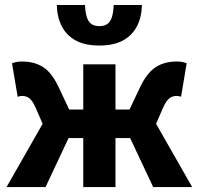

<svg xmlns="http://www.w3.org/2000/svg" viewBox="-20 -756 803 776"><path d="M6.5 0 152.3 -255.6 124.9 -318.7Q111.7 -348.7 99 -358.5Q86.2 -368.3 70.4 -368.3Q65.4 -368.3 60.9 -367.5Q56.4 -366.7 51.4 -364.7L28.6 -500.1Q45.7 -507.4 68.4 -507.4Q119.6 -507.4 154.7 -484.6Q189.7 -461.8 216.9 -404.1L259.6 -313.4H316.5V-496.1H446.7V-313.4H503.6L546.3 -404.1Q574.2 -461.8 609.4 -484.6Q644.5 -507.4 694.8 -507.4Q717.5 -507.4 734.5 -500.1L711.7 -364.7Q707.7 -366.7 702.7 -367.5Q697.8 -368.3 692.8 -368.3Q677.1 -368.3 664.2 -358.5Q651.4 -348.7 638.2 -318.7L610.8 -255.6L756.7 0H599.1L505.9 -198.1H446.7V0H316.5V-198.1H257.2L164.1 0ZM381.6 -572Q324.1 -572 286.6 -592.2Q249.1 -612.4 230 -649.2Q210.9 -686 209.6 -735.8H323.6Q324.6 -708.4 330.2 -689.2Q335.7 -669.9 347.9 -660.1Q360.2 -650.4 381.6 -650.4Q403.1 -650.4 415.3 -660.1Q427.4 -669.9 433 -689.2Q438.5 -708.4 439.5 -735.8H553.6Q552.4 -686 533.2 -649.2Q514 -612.4 476.5 -592.2Q439 -572 381.6 -572Z"/></svg>

Font: Source Sans 3 Variable
Style: Regular
Weight: 200
Designer: Paul D. Hunt
Foundry: Adobe Systems Incorporated
Version: Version 3.026